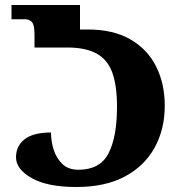

<svg xmlns="http://www.w3.org/2000/svg" viewBox="-20 -734 734 768"><path d="M285 14Q170 14 107 -21.5Q44 -57 44 -105Q44 -150 78.5 -177Q113 -204 184 -204Q184 -169 195 -134.5Q206 -100 230 -77.5Q254 -55 294 -55Q380 -55 414 -120.5Q448 -186 448 -307Q448 -392 429 -444Q410 -496 366 -520Q322 -544 249 -544H118V-595Q118 -635 107.5 -646Q97 -657 80 -657H26V-714H300V-616H332Q433 -616 501.5 -576.5Q570 -537 604.5 -468Q639 -399 639 -311Q639 -217 598.5 -143.5Q558 -70 479.5 -28Q401 14 285 14Z"/></svg>

Font: Noto Serif Georgian ExtraBold
Style: Regular
Weight: 800
Designer: Monotype Design Team, Akaki Razmadze
Foundry: Google LLC
Version: Version 2.003; ttfautohint (v1.8.4.7-5d5b)